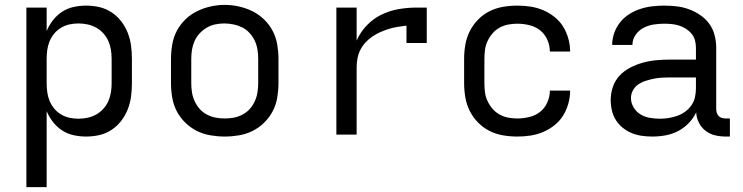

<svg xmlns="http://www.w3.org/2000/svg" viewBox="-20 -551 3040 786"><path d="M88 215V-520H171V-424Q181 -448 197 -468.5Q213 -489 234.5 -503Q256 -517 281.5 -522.5Q307 -528 332 -528Q360 -528 386.5 -522Q413 -516 436 -501Q459 -486 476 -464Q493 -442 503 -416.5Q513 -391 516.5 -364Q520 -337 520 -310V-210Q520 -183 516.5 -156Q513 -129 503 -103.5Q493 -78 476 -56Q459 -34 436 -19Q413 -4 386.5 2Q360 8 332 8Q307 8 281.5 2.5Q256 -3 234.5 -17Q213 -31 197 -51.5Q181 -72 171 -96V215ZM301 -65Q320 -65 338.5 -69Q357 -73 373.5 -82Q390 -91 403 -105.5Q416 -120 423.5 -137Q431 -154 434 -172.5Q437 -191 437 -210V-310Q437 -329 434 -347.5Q431 -366 423.5 -383Q416 -400 403 -414.5Q390 -429 373.5 -438Q357 -447 338.5 -451Q320 -455 301 -455Q282 -455 264 -451Q246 -447 230 -437.5Q214 -428 202 -413.5Q190 -399 183 -382Q176 -365 173.5 -346.5Q171 -328 171 -310V-210Q171 -192 173.5 -173.5Q176 -155 183 -138Q190 -121 202 -106.5Q214 -92 230 -82.5Q246 -73 264 -69Q282 -65 301 -65Z M900 8Q871 8 841.5 3Q812 -2 786 -15Q760 -28 738.5 -49Q717 -70 703.5 -96Q690 -122 685 -151.5Q680 -181 680 -210V-310Q680 -339 685 -368.5Q690 -398 703.5 -424Q717 -450 738.5 -471Q760 -492 786.5 -505Q813 -518 842 -524.5Q871 -531 900 -531Q929 -531 958 -524.5Q987 -518 1013.5 -505Q1040 -492 1061.5 -471Q1083 -450 1096.5 -424Q1110 -398 1115 -368.5Q1120 -339 1120 -310V-210Q1120 -181 1115 -151.5Q1110 -122 1096.5 -96Q1083 -70 1061.5 -49Q1040 -28 1014 -15Q988 -2 958.5 3Q929 8 900 8ZM900 -66Q919 -66 937.5 -69.5Q956 -73 973 -82Q990 -91 1002.5 -105Q1015 -119 1023 -136.5Q1031 -154 1034 -172.5Q1037 -191 1037 -210V-310Q1037 -329 1034 -348Q1031 -367 1023 -384Q1015 -401 1002 -415.5Q989 -430 972 -438.5Q955 -447 936 -451Q917 -455 898 -455Q879 -455 860.5 -451Q842 -447 826 -437.5Q810 -428 797 -414Q784 -400 776.5 -383Q769 -366 766 -347.5Q763 -329 763 -310V-210Q763 -191 766 -172.5Q769 -154 777 -136.5Q785 -119 797.5 -105Q810 -91 827 -82Q844 -73 862.5 -69.5Q881 -66 900 -66Z M1357 0V-520H1440V-385Q1455 -419 1481 -446.5Q1507 -474 1540.5 -490.5Q1574 -507 1611 -513.5Q1648 -520 1686 -520H1727V-375H1644V-446Q1626 -444 1607.5 -441Q1589 -438 1571.5 -432.5Q1554 -427 1537 -419.5Q1520 -412 1504.5 -401.5Q1489 -391 1476.5 -377.5Q1464 -364 1455.5 -347.5Q1447 -331 1443.5 -312.5Q1440 -294 1440 -276V0Z M2098 8Q2068 8 2039 3Q2010 -2 1984 -15Q1958 -28 1937 -49.5Q1916 -71 1903 -97Q1890 -123 1885 -152Q1880 -181 1880 -210V-310Q1880 -339 1885 -368Q1890 -397 1903 -423Q1916 -449 1937 -470.5Q1958 -492 1984 -505Q2010 -518 2039 -523Q2068 -528 2098 -528Q2125 -528 2151.5 -524Q2178 -520 2203 -509.5Q2228 -499 2249.5 -482Q2271 -465 2285 -442.5Q2299 -420 2306.5 -393.5Q2314 -367 2314 -340Q2314 -340 2314 -340Q2314 -340 2314 -340H2231Q2231 -340 2231 -340Q2231 -340 2231 -340Q2231 -365 2220.5 -388.5Q2210 -412 2191 -427Q2172 -442 2147 -448Q2122 -454 2098 -454Q2079 -454 2060.5 -450.5Q2042 -447 2025.5 -438Q2009 -429 1996.5 -414.5Q1984 -400 1976 -383Q1968 -366 1965.5 -347.5Q1963 -329 1963 -310V-210Q1963 -191 1965.5 -172.5Q1968 -154 1976 -137Q1984 -120 1996.5 -105.5Q2009 -91 2025.5 -82Q2042 -73 2060.5 -69.5Q2079 -66 2098 -66Q2122 -66 2147 -72Q2172 -78 2191 -93Q2210 -108 2220.5 -131.5Q2231 -155 2231 -180Q2231 -180 2231 -180Q2231 -180 2231 -180H2314Q2314 -180 2314 -180Q2314 -180 2314 -180Q2314 -153 2306.5 -126.5Q2299 -100 2285 -77.5Q2271 -55 2249.5 -38Q2228 -21 2203 -10.5Q2178 0 2151.5 4Q2125 8 2098 8Z M2651 8Q2651 8 2651 8Q2651 8 2650 8Q2629 8 2607.5 5Q2586 2 2566.5 -6Q2547 -14 2530 -27.5Q2513 -41 2501.5 -59Q2490 -77 2485 -98.5Q2480 -120 2480 -141Q2480 -169 2489 -195.5Q2498 -222 2517 -242Q2536 -262 2560.5 -274.5Q2585 -287 2612 -294.5Q2639 -302 2666.5 -304.5Q2694 -307 2721 -307H2829V-355Q2829 -371 2825 -386Q2821 -401 2811 -413Q2801 -425 2787.5 -433.5Q2774 -442 2759.5 -446.5Q2745 -451 2729.5 -452.5Q2714 -454 2699 -454Q2677 -454 2655 -450.5Q2633 -447 2613.5 -436.5Q2594 -426 2581.5 -407.5Q2569 -389 2569 -367Q2569 -367 2569 -367Q2569 -367 2569 -367H2486Q2486 -367 2486 -367Q2486 -367 2486 -367Q2486 -392 2494.5 -416Q2503 -440 2518.5 -459.5Q2534 -479 2555 -492.5Q2576 -506 2600 -514Q2624 -522 2649 -525Q2674 -528 2699 -528Q2725 -528 2750.5 -525Q2776 -522 2800.5 -513Q2825 -504 2847 -489Q2869 -474 2884 -453Q2899 -432 2905.5 -406.5Q2912 -381 2912 -355V-104Q2912 -97 2914.5 -89Q2917 -81 2922.5 -75.5Q2928 -70 2935.5 -68Q2943 -66 2951 -66H2968V8H2951Q2929 8 2907.5 3Q2886 -2 2868.5 -15.5Q2851 -29 2841 -49Q2831 -69 2830 -91Q2818 -66 2799 -46.5Q2780 -27 2756 -14.5Q2732 -2 2705 3Q2678 8 2651 8ZM2682 -65Q2700 -65 2718 -68Q2736 -71 2753 -77Q2770 -83 2785 -94Q2800 -105 2810.5 -120Q2821 -135 2825 -153Q2829 -171 2829 -189V-234H2721Q2705 -234 2688 -233Q2671 -232 2655 -228.5Q2639 -225 2623 -220Q2607 -215 2593 -205.5Q2579 -196 2571 -181Q2563 -166 2563 -150Q2563 -129 2574 -111Q2585 -93 2602.5 -82.5Q2620 -72 2640.5 -68.5Q2661 -65 2682 -65Z"/></svg>

Font: Iosevka Meiseki Sans
Style: Regular
Weight: 400
Monospace: yes
Designer: Belleve Invis
Foundry: Belleve Invis
Version: Version 11.2.6; ttfautohint (v1.8.4)